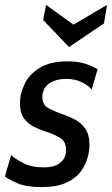

<svg xmlns="http://www.w3.org/2000/svg" viewBox="-30 -749 454 779"><path d="M138 10Q76 10 40.5 -5.5Q5 -21 -10 -33L15 -120Q29 -106 63 -88Q97 -70 146 -70Q193 -70 215.5 -89.5Q238 -109 238 -140Q238 -175 214 -189.5Q190 -204 165 -212Q137 -221 111 -233Q85 -245 68 -267.5Q51 -290 51 -331Q51 -368 69.5 -407.5Q88 -447 130.5 -473.5Q173 -500 244 -500Q289 -500 319 -489.5Q349 -479 366 -468L342 -386Q326 -404 299.5 -416.5Q273 -429 238 -429Q198 -429 170 -410.5Q142 -392 142 -355Q142 -325 163.5 -312Q185 -299 231 -283Q252 -276 276 -263Q300 -250 316.5 -226Q333 -202 333 -160Q333 -138 325.5 -109.5Q318 -81 298 -53.5Q278 -26 239.5 -8Q201 10 138 10ZM250 -558 145 -668 157 -729 268 -649 404 -729 392 -654Z"/></svg>

Font: Cabin VF Beta
Style: Italic
Weight: 400
Italic angle: -7°
Designer: Pablo Impallari
Foundry: Pablo Impallari. http://www.impallari.com Igino Marini. http://www.ikern.com
Version: Version 2.300